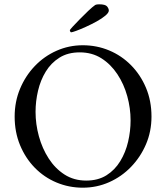

<svg xmlns="http://www.w3.org/2000/svg" viewBox="-20 -861 770 891"><path d="M304 -720Q304 -723 317.5 -737.5Q331 -752 350.5 -772Q370 -792 389.5 -810.5Q409 -829 422 -838Q428 -841 440 -841Q469 -841 477 -831Q485 -821 485 -812Q485 -802 469 -788.5Q453 -775 428.5 -761.5Q404 -748 378.5 -736.5Q353 -725 334 -718Q315 -711 310 -711Q308 -711 306 -714.5Q304 -718 304 -720ZM364 -651Q429 -651 486.5 -627Q544 -603 588 -558.5Q632 -514 657.5 -453.5Q683 -393 683 -320Q683 -251 657.5 -191.5Q632 -132 588 -86.5Q544 -41 486.5 -15.5Q429 10 364 10Q300 10 242.5 -14Q185 -38 141.5 -82.5Q98 -127 73 -187.5Q48 -248 48 -320Q48 -389 73 -449Q98 -509 141.5 -554.5Q185 -600 242.5 -625.5Q300 -651 364 -651ZM350 -618Q295 -618 256 -593.5Q217 -569 192.5 -529Q168 -489 156.5 -440Q145 -391 145 -342Q145 -285 160.5 -228.5Q176 -172 206 -125.5Q236 -79 279.5 -51Q323 -23 380 -23Q435 -23 474 -47.5Q513 -72 538 -113Q563 -154 574.5 -203.5Q586 -253 586 -302Q586 -359 570.5 -415Q555 -471 524.5 -517Q494 -563 450.5 -590.5Q407 -618 350 -618Z"/></svg>

Font: Amiri
Style: Regular
Weight: 400
Designer: Khaled Hosny
Version: Version 0.114